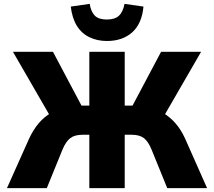

<svg xmlns="http://www.w3.org/2000/svg" viewBox="-20 -973 1107 993"><path d="M16 0 131 -257Q153 -304 181.5 -337Q210 -370 246.5 -390.5Q283 -411 326 -419L240 -371L47 -705H254L412 -407L389 -427H442V-705H625V-427H679L655 -407L813 -705H1020L827 -371L742 -419Q786 -411 822 -390Q858 -369 887 -336Q916 -303 937 -257L1051 0H845L764 -199Q747 -241 724.5 -258.5Q702 -276 662 -276H625V0H442V-276H406Q367 -276 344 -259Q321 -242 303 -199L222 0ZM533 -761Q483 -761 442.5 -780.5Q402 -800 377.5 -839.5Q353 -879 346 -939L444 -953Q450 -913 470 -892.5Q490 -872 532 -872Q574 -872 595 -891.5Q616 -911 624 -953L722 -939Q714 -851 664 -806Q614 -761 533 -761Z"/></svg>

Font: Nunito Sans 7pt SemiCondensed Black
Style: Regular
Weight: 900
Width: 4
Designer: Vernon Adams
Foundry: Vernon Adams
Version: Version 3.101;gftools[0.9.27]